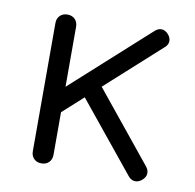

<svg xmlns="http://www.w3.org/2000/svg" viewBox="-67 -623 707 695"><g transform="rotate(10 286.0 -275.0)"><path d="M153 -183 106 -234 448 -543Q460 -554 473 -553.5Q486 -553 497 -541Q508 -529 507.5 -515.5Q507 -502 495 -492ZM128 0Q111 0 100.5 -10.5Q90 -21 90 -38V-509Q90 -526 100.5 -536.5Q111 -547 128 -547Q145 -547 155.5 -536.5Q166 -526 166 -509V-38Q166 -21 155.5 -10.5Q145 0 128 0ZM498 -5Q485 6 471 4.5Q457 3 447 -10L224 -284L278 -332L503 -55Q513 -43 512 -29.5Q511 -16 498 -5Z"/></g></svg>

Font: Comfortaa
Style: Regular
Weight: 400
Designer: Johan Aakerlund
Foundry: Johan Aakerlund
Version: Version 3.104; ttfautohint (v1.8.1.43-b0c9)